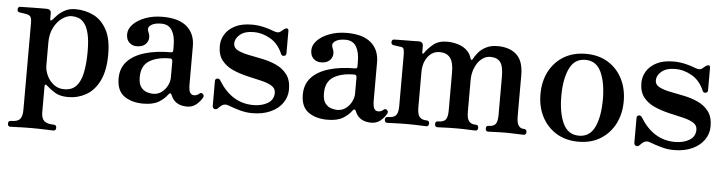

<svg xmlns="http://www.w3.org/2000/svg" viewBox="-44 -680 4096 1082"><g transform="rotate(5 2004.0 -139.0)"><path d="M37 207Q22 207 22 191Q22 174 37 174Q75 174 88.5 158Q102 142 102 106V-384Q102 -412 95 -421Q88 -430 74 -433Q67 -435 53.5 -436.5Q40 -438 34 -439Q20 -441 20 -455Q20 -471 35 -471Q38 -471 59 -471.5Q80 -472 106.5 -472.5Q133 -473 155 -473Q177 -473 183 -473Q208 -473 208 -450V-417Q208 -410 212 -409.5Q216 -409 220 -414Q229 -425 245 -441.5Q261 -458 286 -471.5Q311 -485 345 -485Q400 -485 446.5 -462.5Q493 -440 522 -388Q551 -336 551 -247Q551 -155 522.5 -97.5Q494 -40 447.5 -14Q401 12 347 12Q300 12 271.5 -5.5Q243 -23 223 -42Q216 -49 212.5 -46.5Q209 -44 209 -37V109Q209 145 226 159.5Q243 174 280 174Q295 174 295 191Q295 207 280 207Q273 207 249.5 206Q226 205 199.5 204.5Q173 204 155 204Q138 204 113 204.5Q88 205 66.5 206Q45 207 37 207ZM320 -30Q365 -30 389.5 -57.5Q414 -85 424 -135.5Q434 -186 434 -253Q434 -316 424.5 -354Q415 -392 399.5 -411.5Q384 -431 365.5 -437.5Q347 -444 328 -444Q301 -444 273.5 -424.5Q246 -405 227.5 -369.5Q209 -334 209 -285V-155Q209 -127 222.5 -98Q236 -69 261 -49.5Q286 -30 320 -30Z M771 12Q706 12 663.5 -18Q621 -48 621 -118Q621 -176 656 -214Q691 -252 754.5 -271Q818 -290 903 -290Q914 -290 914 -301V-329Q914 -383 895 -414.5Q876 -446 834 -446Q795 -446 775 -431.5Q755 -417 765 -394Q781 -360 764 -333.5Q747 -307 706 -307Q681 -307 664 -323.5Q647 -340 647 -370Q647 -400 672 -426Q697 -452 740.5 -468.5Q784 -485 839 -485Q930 -485 976 -445Q1022 -405 1022 -335V-123Q1022 -83 1030.5 -71.5Q1039 -60 1052 -60Q1062 -60 1069.5 -63.5Q1077 -67 1081 -71Q1092 -82 1103 -70Q1108 -65 1107 -59Q1106 -53 1102 -47Q1088 -24 1067.5 -8.5Q1047 7 1018 7Q985 7 961.5 -7Q938 -21 926 -52Q923 -60 918 -59Q913 -58 909 -53Q890 -26 858 -7Q826 12 771 12ZM821 -48Q850 -48 871 -64.5Q892 -81 903 -104Q914 -127 914 -148V-240Q914 -255 900 -255Q827 -255 783 -227.5Q739 -200 739 -135Q739 -96 754 -77.5Q769 -59 788.5 -53.5Q808 -48 821 -48Z M1388 12Q1352 12 1315 1.5Q1278 -9 1253 -19Q1241 -24 1231.5 -23Q1222 -22 1214 -17Q1208 -13 1203.5 -8.5Q1199 -4 1194 1Q1184 11 1173.5 7Q1163 3 1163 -11V-150Q1163 -163 1174.5 -165Q1186 -167 1192 -157Q1267 -34 1390 -34Q1438 -34 1471.5 -54Q1505 -74 1505 -113Q1505 -139 1481 -153Q1457 -167 1419 -175.5Q1381 -184 1339 -194Q1297 -204 1259 -221Q1221 -238 1197 -268.5Q1173 -299 1173 -350Q1173 -384 1191.5 -415Q1210 -446 1248 -465.5Q1286 -485 1344 -485Q1377 -485 1409.5 -477.5Q1442 -470 1466 -460Q1494 -449 1506 -459Q1511 -463 1516.5 -467.5Q1522 -472 1527 -476Q1536 -482 1543.5 -480.5Q1551 -479 1551 -466V-341Q1551 -328 1539 -325.5Q1527 -323 1522 -333Q1497 -392 1451 -418Q1405 -444 1359 -444Q1307 -444 1280 -421.5Q1253 -399 1253 -370Q1253 -346 1277 -333.5Q1301 -321 1338.5 -313.5Q1376 -306 1418 -297.5Q1460 -289 1497.5 -272Q1535 -255 1559 -223.5Q1583 -192 1583 -139Q1583 -97 1559 -62.5Q1535 -28 1491 -8Q1447 12 1388 12Z M1813 12Q1748 12 1705.5 -18Q1663 -48 1663 -118Q1663 -176 1698 -214Q1733 -252 1796.5 -271Q1860 -290 1945 -290Q1956 -290 1956 -301V-329Q1956 -383 1937 -414.5Q1918 -446 1876 -446Q1837 -446 1817 -431.5Q1797 -417 1807 -394Q1823 -360 1806 -333.5Q1789 -307 1748 -307Q1723 -307 1706 -323.5Q1689 -340 1689 -370Q1689 -400 1714 -426Q1739 -452 1782.5 -468.5Q1826 -485 1881 -485Q1972 -485 2018 -445Q2064 -405 2064 -335V-123Q2064 -83 2072.5 -71.5Q2081 -60 2094 -60Q2104 -60 2111.5 -63.5Q2119 -67 2123 -71Q2134 -82 2145 -70Q2150 -65 2149 -59Q2148 -53 2144 -47Q2130 -24 2109.5 -8.5Q2089 7 2060 7Q2027 7 2003.5 -7Q1980 -21 1968 -52Q1965 -60 1960 -59Q1955 -58 1951 -53Q1932 -26 1900 -7Q1868 12 1813 12ZM1863 -48Q1892 -48 1913 -64.5Q1934 -81 1945 -104Q1956 -127 1956 -148V-240Q1956 -255 1942 -255Q1869 -255 1825 -227.5Q1781 -200 1781 -135Q1781 -96 1796 -77.5Q1811 -59 1830.5 -53.5Q1850 -48 1863 -48Z M2151 0Q2136 0 2136 -17Q2136 -33 2151 -33Q2185 -33 2197.5 -48Q2210 -63 2210 -99V-387Q2210 -408 2207 -420Q2204 -432 2191 -433Q2184 -434 2170 -436Q2156 -438 2149 -439Q2135 -441 2135 -455Q2135 -471 2150 -471Q2153 -471 2172.5 -471.5Q2192 -472 2216.5 -472Q2241 -472 2261.5 -472.5Q2282 -473 2288 -473Q2313 -473 2313 -447V-410Q2313 -407 2316 -406Q2319 -405 2322 -409Q2340 -436 2369.5 -460.5Q2399 -485 2448 -485Q2477 -485 2506 -477Q2535 -469 2557 -450.5Q2579 -432 2588 -400Q2590 -395 2593.5 -395Q2597 -395 2599 -399Q2608 -417 2624.5 -437Q2641 -457 2668 -471Q2695 -485 2733 -485Q2802 -485 2841 -449Q2880 -413 2880 -333V-101Q2880 -63 2891 -48Q2902 -33 2921 -33Q2937 -33 2937 -17Q2937 0 2921 0Q2910 0 2881 -1.5Q2852 -3 2826 -3Q2809 -3 2787.5 -2.5Q2766 -2 2748 -1Q2730 0 2722 0Q2707 0 2707 -17Q2707 -33 2722 -33Q2750 -33 2761 -48Q2772 -63 2772 -99V-316Q2772 -375 2754 -398Q2736 -421 2698 -421Q2670 -421 2647.5 -402Q2625 -383 2611.5 -351Q2598 -319 2598 -281V-101Q2598 -63 2610.5 -48Q2623 -33 2648 -33Q2664 -33 2664 -17Q2664 0 2648 0Q2641 0 2622.5 -1Q2604 -2 2583 -2.5Q2562 -3 2544 -3Q2527 -3 2504 -2.5Q2481 -2 2462 -1Q2443 0 2435 0Q2420 0 2420 -17Q2420 -33 2435 -33Q2467 -33 2478.5 -48Q2490 -63 2490 -99V-316Q2490 -373 2470 -398Q2450 -423 2412 -423Q2370 -423 2344 -388.5Q2318 -354 2318 -302V-101Q2318 -63 2331 -48Q2344 -33 2371 -33Q2386 -33 2386 -17Q2386 0 2371 0Q2364 0 2345 -1Q2326 -2 2304 -2.5Q2282 -3 2264 -3Q2247 -3 2223 -2.5Q2199 -2 2179 -1Q2159 0 2151 0Z M3233 12Q3161 12 3108 -20.5Q3055 -53 3026 -109Q2997 -165 2997 -237Q2997 -309 3026 -365Q3055 -421 3108 -453Q3161 -485 3233 -485Q3305 -485 3357.5 -453Q3410 -421 3439 -365Q3468 -309 3468 -237Q3468 -165 3439 -109Q3410 -53 3357.5 -20.5Q3305 12 3233 12ZM3233 -22Q3295 -22 3322.5 -81.5Q3350 -141 3350 -237Q3350 -332 3322.5 -391.5Q3295 -451 3233 -451Q3171 -451 3143 -391.5Q3115 -332 3115 -237Q3115 -141 3143 -81.5Q3171 -22 3233 -22Z M3773 12Q3737 12 3700 1.5Q3663 -9 3638 -19Q3626 -24 3616.5 -23Q3607 -22 3599 -17Q3593 -13 3588.5 -8.5Q3584 -4 3579 1Q3569 11 3558.5 7Q3548 3 3548 -11V-150Q3548 -163 3559.5 -165Q3571 -167 3577 -157Q3652 -34 3775 -34Q3823 -34 3856.5 -54Q3890 -74 3890 -113Q3890 -139 3866 -153Q3842 -167 3804 -175.5Q3766 -184 3724 -194Q3682 -204 3644 -221Q3606 -238 3582 -268.5Q3558 -299 3558 -350Q3558 -384 3576.5 -415Q3595 -446 3633 -465.5Q3671 -485 3729 -485Q3762 -485 3794.5 -477.5Q3827 -470 3851 -460Q3879 -449 3891 -459Q3896 -463 3901.5 -467.5Q3907 -472 3912 -476Q3921 -482 3928.5 -480.5Q3936 -479 3936 -466V-341Q3936 -328 3924 -325.5Q3912 -323 3907 -333Q3882 -392 3836 -418Q3790 -444 3744 -444Q3692 -444 3665 -421.5Q3638 -399 3638 -370Q3638 -346 3662 -333.5Q3686 -321 3723.5 -313.5Q3761 -306 3803 -297.5Q3845 -289 3882.5 -272Q3920 -255 3944 -223.5Q3968 -192 3968 -139Q3968 -97 3944 -62.5Q3920 -28 3876 -8Q3832 12 3773 12Z"/></g></svg>

Font: Zen Antique Soft
Style: Regular
Weight: 400
Designer: Yoshimichi Ohira
Foundry: Positype
Version: Version 1.001